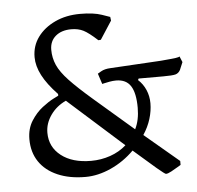

<svg xmlns="http://www.w3.org/2000/svg" viewBox="-50 -700 801 779"><g transform="rotate(-5 350.5 -310.5)"><path d="M595 28Q591 28 559 1Q527 -26 468 -78Q426 -36 373 -12Q320 12 269 12Q204 12 155.5 -9Q107 -30 81 -68.5Q55 -107 55 -160Q55 -203 75 -234.5Q95 -266 121 -286Q147 -306 167 -316Q187 -326 187 -326V-333Q145 -377 125 -415.5Q105 -454 105 -490Q105 -536 131 -571.5Q157 -607 202 -628Q247 -649 304 -649Q359 -649 392 -637.5Q425 -626 425 -626L427 -611L379 -537Q377 -537 374 -536.5Q371 -536 369 -536Q333 -569 312 -579.5Q291 -590 263 -590Q223 -590 199 -569.5Q175 -549 175 -514Q175 -481 188 -451.5Q201 -422 234 -387Q267 -352 326 -301L486 -163Q504 -199 504 -249Q504 -309 485.5 -338Q467 -367 426 -367Q413 -367 399.5 -364.5Q386 -362 377.5 -360Q369 -358 369 -358L355 -401Q355 -401 369.5 -409.5Q384 -418 408 -419L614 -431Q661 -435 675 -437Q689 -439 691 -442L701 -418L688 -387Q681 -374 668.5 -370.5Q656 -367 618 -367H518L515 -361Q535 -343 546 -317.5Q557 -292 557 -263Q557 -232 547 -199.5Q537 -167 517 -137L657 -19V-3Q657 -3 644.5 4.5Q632 12 617.5 20Q603 28 595 28ZM297 -51Q338 -51 375.5 -64Q413 -77 441 -102L216 -303Q177 -285 153.5 -251.5Q130 -218 130 -180Q130 -122 175.5 -86.5Q221 -51 297 -51Z"/></g></svg>

Font: Alegreya
Style: Regular
Weight: 400
Designer: Juan Pablo del Peral
Foundry: Huerta Tipografica
Version: Version 2.009